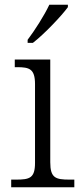

<svg xmlns="http://www.w3.org/2000/svg" viewBox="-20 -786 342 806"><path d="M96 -619V-606H118C165 -642 240 -721 265 -756V-766H187C166 -721 125 -657 96 -619ZM27 0H292V-32H272C213 -32 191 -39 191 -105V-536H42V-504H52C103 -504 127 -497 127 -433V-102C127 -38 104 -32 47 -32H27Z"/></svg>

Font: Noto Serif Tamil Light
Style: Italic
Weight: 300
Italic angle: -12°
Designer: Indian Type Foundry, Tom Grace, and the Monotype Design Team
Foundry: Monotype Imaging Inc.
Version: Version 2.003